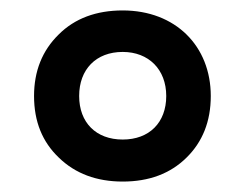

<svg xmlns="http://www.w3.org/2000/svg" viewBox="-20 -744 468 366"><path d="M213.9 -397.9C264.2 -397.9 304.7 -413.1 335.4 -443.4C366.2 -473.6 381.8 -512.7 381.8 -561C381.8 -656.2 314.5 -724.1 213.9 -724.1C163.6 -724.1 122.6 -709 91.8 -678.2C60.5 -647.5 44.9 -608.4 44.9 -561C44.9 -512.7 60.5 -473.6 92.3 -443.4C123.5 -413.1 164.1 -397.9 213.9 -397.9ZM213.9 -478C163.1 -478 130.9 -510.3 130.9 -561C130.9 -611.8 163.1 -645 213.9 -645C263.2 -645 296.9 -611.8 296.9 -561C296.9 -510.3 264.6 -478 213.9 -478Z"/></svg>

Font: Noto Reveo Sans
Style: Regular
Weight: 600
Designer: Monotype Design Team
Foundry: Monotype Imaging Inc.
Version: Version 2.007